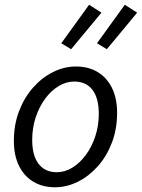

<svg xmlns="http://www.w3.org/2000/svg" viewBox="-20 -779 599 811"><path d="M212.1 12Q159.7 12 120.7 -11.5Q81.7 -34.9 60.2 -78.8Q38.6 -122.6 38.6 -183.4Q38.6 -252.6 60.6 -309.9Q82.6 -367.3 120.1 -409.4Q157.6 -451.6 204.3 -474.8Q251 -498.1 301.2 -498.1Q353.6 -498.1 392.6 -474.6Q431.6 -451.2 453.1 -407.3Q474.6 -363.5 474.6 -302.7Q474.6 -233.5 452.6 -176.2Q430.7 -118.8 393.1 -76.7Q355.6 -34.5 308.9 -11.3Q262.2 12 212.1 12ZM220 -51.5Q254 -51.5 285.6 -70.9Q317.3 -90.3 342.3 -124.1Q367.4 -158 382.3 -202.7Q397.3 -247.5 397.3 -298.2Q397.3 -364.6 370.5 -399.6Q343.8 -434.6 293.3 -434.6Q259.9 -434.6 227.9 -415.4Q196 -396.2 170.9 -362.3Q145.9 -328.5 130.9 -283.7Q116 -239 116 -187.9Q116 -122.4 142.9 -87Q169.9 -51.5 220 -51.5ZM280.4 -571.1 238.9 -596.3 356.3 -758.9 408.5 -725.5ZM431.2 -571.1 389.7 -596.3 507.2 -758.9 559.3 -725.5Z"/></svg>

Font: Source Sans Variable
Style: Italic
Weight: 200
Italic angle: -11°
Designer: Paul D. Hunt
Foundry: Adobe Systems Incorporated
Version: Version 3.006;hotconv 1.0.111;makeotfexe 2.5.65597